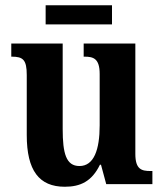

<svg xmlns="http://www.w3.org/2000/svg" viewBox="-20 -702 624 732"><path d="M154 -609H407V-682H154ZM227 10C286 10 330 -10 361 -74H365L385 0H561V-50H554C520 -50 496 -56 496 -115V-536H299V-486H302C336 -486 360 -479 360 -420V-224C360 -131 338 -69 283 -69C232 -69 219 -117 219 -210V-536H23V-486H25C68 -486 82 -474 82 -416V-187C82 -52 129 10 227 10Z"/></svg>

Font: Noto Serif Tamil Condensed
Style: Bold
Weight: 700
Width: 3
Designer: Indian Type Foundry, Tom Grace, and the Monotype Design Team
Foundry: Monotype Imaging Inc.
Version: Version 2.004